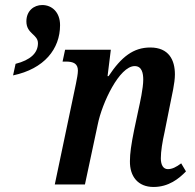

<svg xmlns="http://www.w3.org/2000/svg" viewBox="-20 -734 776 764"><path d="M42 -480 32 -434C156 -460 219 -539 219 -634C219 -685 187 -714 148 -714C115 -714 85 -691 85 -649C85 -599 131 -598 131 -562C131 -523 101 -495 42 -480ZM591 10C651 10 692 -23 720 -52L701 -84C681 -69 665 -61 648 -61C630 -61 620 -77 620 -104C620 -132 626 -169 635 -209L657 -319C664 -355 676 -403 676 -438C676 -495 652 -545 578 -545C511 -545 463 -508 412 -431H408L421 -536H239L229 -489H242C272 -489 290 -481 290 -453C290 -440 286 -420 282 -400L198 0H318L369 -239C386 -324 455 -471 516 -471C545 -471 550 -442 550 -417C550 -383 537 -325 531 -298L514 -218C502 -159 497 -123 497 -93C496 -32 529 10 591 10Z"/></svg>

Font: Noto Serif Condensed SemiBold
Style: Italic
Weight: 600
Width: 3
Italic angle: -12°
Designer: Monotype Design Team
Foundry: Monotype Imaging Inc.
Version: Version 2.014